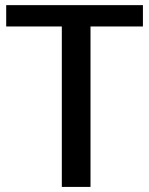

<svg xmlns="http://www.w3.org/2000/svg" viewBox="-20 -735 586 755"><path d="M223.1 0V-630.9H4.4V-714.8H542V-630.9H335.9V0Z"/></svg>

Font: Pontano Sans
Style: Bold
Weight: 700
Designer: Vernon Adams
Foundry: Vernon Adams
Version: Version 2.001